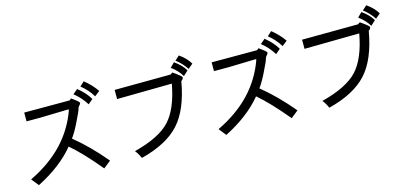

<svg xmlns="http://www.w3.org/2000/svg" viewBox="-76 -1381 4152 1979"><g transform="rotate(-15 2000.0 -392.0)"><path d="M996.1 -714.8 941.4 -671.9Q894.5 -750 820.3 -808.6L867.2 -851.6Q949.2 -785.2 996.1 -714.8ZM906.2 -652.3 855.5 -609.4Q808.6 -687.5 730.5 -750L781.2 -793Q867.2 -722.7 906.2 -652.3ZM918 7.8 839.8 70.3Q668 -136.7 543 -242.2Q398.4 -66.4 144.5 62.5L82 -15.6Q507.8 -218.8 644.5 -609.4L636.7 -613.3L343.8 -605.5H191.4V-699.2H675.8L695.3 -714.8Q773.4 -660.2 773.4 -648.4Q773.4 -636.7 759.8 -623Q746.1 -609.4 742.2 -593.8Q738.3 -570.3 683.6 -460.9Q644.5 -378.9 597.7 -312.5Q757.8 -183.6 918 7.8Z M1996.1 -738.3 1945.3 -695.3Q1902.3 -761.7 1835.9 -812.5L1882.8 -855.5Q1957 -804.7 1996.1 -738.3ZM1929.7 -683.6 1878.9 -636.7Q1839.8 -703.1 1769.5 -753.9L1816.4 -800.8Q1894.5 -746.1 1929.7 -683.6ZM1839.8 -593.8Q1789.1 -300.8 1654.3 -152.3Q1519.5 -3.9 1242.2 66.4Q1222.7 19.5 1191.4 -19.5Q1464.8 -89.8 1578.1 -212.9Q1691.4 -335.9 1738.3 -593.8L1152.3 -585.9V-683.6L1750 -687.5L1773.4 -703.1Q1863.3 -640.6 1863.3 -628.9Q1863.3 -609.4 1839.8 -593.8Z M2996.1 -714.8 2941.4 -671.9Q2894.5 -750 2820.3 -808.6L2867.2 -851.6Q2949.2 -785.2 2996.1 -714.8ZM2906.2 -652.3 2855.5 -609.4Q2808.6 -687.5 2730.5 -750L2781.2 -793Q2867.2 -722.7 2906.2 -652.3ZM2918 7.8 2839.8 70.3Q2668 -136.7 2543 -242.2Q2398.4 -66.4 2144.5 62.5L2082 -15.6Q2507.8 -218.8 2644.5 -609.4L2636.7 -613.3L2343.8 -605.5H2191.4V-699.2H2675.8L2695.3 -714.8Q2773.4 -660.2 2773.4 -648.4Q2773.4 -636.7 2759.8 -623Q2746.1 -609.4 2742.2 -593.8Q2738.3 -570.3 2683.6 -460.9Q2644.5 -378.9 2597.7 -312.5Q2757.8 -183.6 2918 7.8Z M3996.1 -738.3 3945.3 -695.3Q3902.3 -761.7 3835.9 -812.5L3882.8 -855.5Q3957 -804.7 3996.1 -738.3ZM3929.7 -683.6 3878.9 -636.7Q3839.8 -703.1 3769.5 -753.9L3816.4 -800.8Q3894.5 -746.1 3929.7 -683.6ZM3839.8 -593.8Q3789.1 -300.8 3654.3 -152.3Q3519.5 -3.9 3242.2 66.4Q3222.7 19.5 3191.4 -19.5Q3464.8 -89.8 3578.1 -212.9Q3691.4 -335.9 3738.3 -593.8L3152.3 -585.9V-683.6L3750 -687.5L3773.4 -703.1Q3863.3 -640.6 3863.3 -628.9Q3863.3 -609.4 3839.8 -593.8Z"/></g></svg>

Font: WenQuanYi Micro Hei
Style: Regular
Weight: 400
Foundry: Ascender Corporation
Version: Version 0.2.0-beta